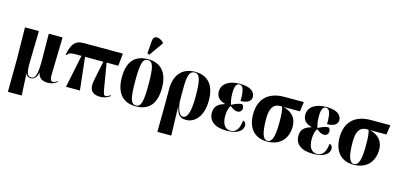

<svg xmlns="http://www.w3.org/2000/svg" viewBox="-85 -1395 4580 2200"><g transform="rotate(15 2205.5 -294.5)"><path d="M68 228H232L219 -27H221C234 0 253 10 281 10C326 10 351 -32 361 -76H363C373 -8 430 10 479 10C529 10 561 -6 592 -30L587 -38C568 -23 549 -15 536 -15C518 -15 500 -22 501 -93L512 -536H348L351 -235C352 -67 337 0 283 0C236 0 219 -37 223 -180L231 -536H66L71 -157Z M696 0H861L818 -388H1035L987 -156C963 -44 1004 10 1102 10C1144 10 1183 0 1220 -31L1214 -40C1200 -27 1175 -14 1163 -14C1134 -14 1131 -47 1114 -148L1074 -388H1213L1227 -536H763C687 -536 625 -512 597 -354L605 -351C625 -380 649 -388 698 -388H776Z M1523 -602 1638 -765V-777C1584 -828 1516 -836 1510 -764L1498 -612ZM1522 10C1680 10 1762 -82 1762 -270C1762 -458 1673 -549 1525 -549C1367 -549 1286 -458 1286 -270C1286 -82 1375 10 1522 10ZM1524 0C1465 0 1445 -61 1445 -270C1445 -479 1464 -539 1523 -539C1584 -539 1603 -479 1603 -270C1603 -61 1584 0 1524 0Z M1841 228H2006L1996 -116H1997C2018 -11 2060 11 2122 11C2223 11 2318 -81 2318 -269C2318 -452 2236 -549 2083 -549C1913 -549 1844 -428 1844 -283V-89ZM2077 -15C2041 -15 2010 -70 1999 -175V-337C1999 -483 2021 -540 2079 -540C2141 -540 2160 -470 2160 -271C2160 -115 2136 -15 2077 -15Z M2601 10C2749 10 2793 -51 2793 -101C2793 -124 2783 -145 2756 -151C2747 -46 2707 -1 2645 -1C2574 -1 2544 -64 2544 -150C2544 -210 2559 -252 2576 -277C2606 -252 2636 -234 2664 -234C2698 -234 2718 -257 2718 -286C2718 -307 2709 -321 2697 -330C2663 -330 2614 -311 2576 -289C2566 -317 2556 -359 2556 -423C2556 -510 2577 -540 2611 -540C2652 -540 2672 -491 2670 -360C2767 -362 2794 -401 2794 -441C2794 -491 2755 -549 2614 -549C2481 -549 2401 -492 2401 -400C2401 -340 2438 -300 2505 -283V-278C2432 -261 2387 -221 2387 -147C2387 -51 2458 10 2601 10Z M3081 10C3249 10 3323 -101 3323 -232C3323 -335 3266 -394 3165 -422H3358L3374 -536H3142C2966 -536 2848 -445 2848 -251C2848 -89 2932 10 3081 10ZM3085 1C3032 1 3006 -71 3006 -243C3006 -375 3051 -422 3121 -422H3146C3159 -390 3164 -337 3164 -240C3164 -60 3137 1 3085 1Z M3627 10C3775 10 3819 -51 3819 -101C3819 -124 3809 -145 3782 -151C3773 -46 3733 -1 3671 -1C3600 -1 3570 -64 3570 -150C3570 -210 3585 -252 3602 -277C3632 -252 3662 -234 3690 -234C3724 -234 3744 -257 3744 -286C3744 -307 3735 -321 3723 -330C3689 -330 3640 -311 3602 -289C3592 -317 3582 -359 3582 -423C3582 -510 3603 -540 3637 -540C3678 -540 3698 -491 3696 -360C3793 -362 3820 -401 3820 -441C3820 -491 3781 -549 3640 -549C3507 -549 3427 -492 3427 -400C3427 -340 3464 -300 3531 -283V-278C3458 -261 3413 -221 3413 -147C3413 -51 3484 10 3627 10Z M4107 10C4275 10 4349 -101 4349 -232C4349 -335 4292 -394 4191 -422H4384L4400 -536H4168C3992 -536 3874 -445 3874 -251C3874 -89 3958 10 4107 10ZM4111 1C4058 1 4032 -71 4032 -243C4032 -375 4077 -422 4147 -422H4172C4185 -390 4190 -337 4190 -240C4190 -60 4163 1 4111 1Z"/></g></svg>

Font: Noto Serif Display Condensed ExtraBold
Style: Regular
Weight: 800
Width: 3
Designer: Monotype Design Team
Foundry: Monotype Imaging Inc.
Version: Version 2.009